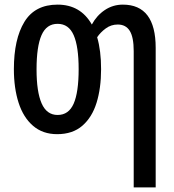

<svg xmlns="http://www.w3.org/2000/svg" viewBox="-20 -570 754 830"><path d="M417 -271Q417 -189 397.5 -126Q378 -63 336 -26.5Q294 10 227 10Q165 10 123 -26Q81 -62 60.5 -125.5Q40 -189 40 -271Q40 -401 85.5 -475.5Q131 -550 229 -550Q328 -550 377 -464Q398 -503 433 -526.5Q468 -550 511 -550Q653 -550 653 -363V240H558V-349Q558 -409 541 -436.5Q524 -464 489 -464Q460 -464 437 -447Q414 -430 400 -409Q417 -351 417 -271ZM138 -270Q138 -173 160 -123Q182 -73 229 -73Q277 -73 298.5 -122Q320 -171 320 -271Q320 -369 298.5 -418Q277 -467 229 -467Q181 -467 159.5 -418Q138 -369 138 -270Z"/></svg>

Font: Noto Sans ExtraCondensed Medium
Style: Regular
Weight: 500
Width: 2
Designer: Monotype Design Team
Foundry: Monotype Imaging Inc.
Version: Version 2.013; ttfautohint (v1.8.4.7-5d5b)